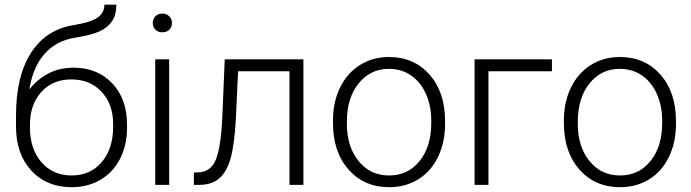

<svg xmlns="http://www.w3.org/2000/svg" viewBox="-20 -778 2909 808"><path d="M289.1 -493.2Q389.6 -493.2 452.1 -427.5Q514.6 -361.8 514.6 -253.4V-240.7Q514.6 -168.9 486.1 -111.6Q457.5 -54.2 404.1 -22.2Q350.6 9.8 281.2 9.8Q176.8 9.8 112.1 -59.8Q47.4 -129.4 47.4 -245.6V-292.5Q47.4 -456.5 109.9 -554.7Q172.4 -652.8 287.6 -671.9Q360.4 -683.6 389.9 -703.6Q419.4 -723.6 419.4 -758.3H469.7Q469.7 -717.3 452.6 -690.4Q435.5 -663.6 401.4 -647.2Q367.2 -630.9 296.9 -619.6Q216.3 -606.9 167.2 -551Q118.2 -495.1 103.5 -401.4Q134.8 -442.4 181.9 -467.8Q229 -493.2 289.1 -493.2ZM106 -252.9V-240.7Q106 -151.4 154.3 -95.5Q202.6 -39.6 281.2 -39.6Q360.4 -39.6 408.2 -95.9Q456.1 -152.3 456.1 -244.1V-256.8Q456.1 -339.4 407.5 -391.6Q358.9 -443.8 280.3 -443.8Q201.7 -443.8 153.8 -390.9Q106 -337.9 106 -252.9Z M623 0ZM691.9 0H633.3V-528.3H691.9ZM623 -681.2Q623 -697.8 633.8 -709.2Q644.5 -720.7 663.1 -720.7Q681.6 -720.7 692.6 -709.2Q703.6 -697.8 703.6 -681.2Q703.6 -664.6 692.6 -653.3Q681.6 -642.1 663.1 -642.1Q644.5 -642.1 633.8 -653.3Q623 -664.6 623 -681.2Z M1256.8 -528.3V0H1198.2V-478H981.9L972.7 -280.3Q966.8 -170.4 950.7 -112.5Q934.6 -54.7 902.8 -27.3Q871.1 0 818.4 0H795.9V-51.8L814 -52.7Q864.3 -53.7 886.2 -101.6Q908.2 -149.4 915 -272.5L925.8 -528.3Z M1381.3 0ZM1381.3 -272Q1381.3 -348.1 1410.9 -409.2Q1440.4 -470.2 1494.4 -504.2Q1548.3 -538.1 1616.7 -538.1Q1722.2 -538.1 1787.6 -464.1Q1853 -390.1 1853 -268.1V-255.9Q1853 -179.2 1823.5 -117.9Q1793.9 -56.6 1740.2 -23.4Q1686.5 9.8 1617.7 9.8Q1512.7 9.8 1447 -64.2Q1381.3 -138.2 1381.3 -260.3ZM1439.9 -255.9Q1439.9 -161.1 1489 -100.3Q1538.1 -39.6 1617.7 -39.6Q1696.8 -39.6 1745.8 -100.3Q1794.9 -161.1 1794.9 -260.7V-272Q1794.9 -332.5 1772.5 -382.8Q1750 -433.1 1709.5 -460.7Q1668.9 -488.3 1616.7 -488.3Q1538.6 -488.3 1489.3 -427Q1439.9 -365.7 1439.9 -266.6Z M2302.7 -478H2035.6V0H1977.1V-528.3H2302.7Z M2353 0ZM2353 -272Q2353 -348.1 2382.6 -409.2Q2412.1 -470.2 2466.1 -504.2Q2520 -538.1 2588.4 -538.1Q2693.8 -538.1 2759.3 -464.1Q2824.7 -390.1 2824.7 -268.1V-255.9Q2824.7 -179.2 2795.2 -117.9Q2765.6 -56.6 2711.9 -23.4Q2658.2 9.8 2589.4 9.8Q2484.4 9.8 2418.7 -64.2Q2353 -138.2 2353 -260.3ZM2411.6 -255.9Q2411.6 -161.1 2460.7 -100.3Q2509.8 -39.6 2589.4 -39.6Q2668.5 -39.6 2717.5 -100.3Q2766.6 -161.1 2766.6 -260.7V-272Q2766.6 -332.5 2744.1 -382.8Q2721.7 -433.1 2681.2 -460.7Q2640.6 -488.3 2588.4 -488.3Q2510.3 -488.3 2460.9 -427Q2411.6 -365.7 2411.6 -266.6Z"/></svg>

Font: Roboto Light
Style: Regular
Weight: 300
Designer: Google
Version: Version 2.134; 2016; ttfautohint (v1.6)